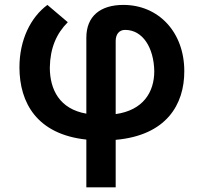

<svg xmlns="http://www.w3.org/2000/svg" viewBox="-20 -573 846 797"><path d="M338.4 6.4V204.5H460.2V7.5C670.1 -11 745.4 -138.5 745 -277.7C745 -440 637.8 -552.6 492.2 -552.6C396.3 -552.6 338.4 -505.7 338.4 -416.5V-101.2C227.3 -120.4 186.8 -201 186.8 -293C188.2 -373.2 214.1 -433.6 261.4 -480.8L176.8 -552.6C107.6 -501.4 60.7 -408.4 60.7 -293C61.1 -146.3 133.2 -15.6 338.4 6.4ZM460.2 -99.4V-402.7C460.2 -429.7 473.7 -448.9 499.3 -448.9C573.2 -448.9 618.6 -374.3 620.4 -277.7C620.4 -190.3 574.2 -115.4 460.2 -99.4Z"/></svg>

Font: Margiela Sans Semi Bold
Style: Regular
Weight: 600
Designer: Stefan Endress, Andreas Faust
Version: Version 1.100;FEAKit 1.0